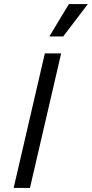

<svg xmlns="http://www.w3.org/2000/svg" viewBox="-20 -922 451 942"><path d="M280 -660 127 0H47L200 -660ZM318 -902H411L290 -743H222Z"/></svg>

Font: Work Sans
Style: Italic
Weight: 400
Italic angle: -13°
Designer: Wei Huang
Foundry: Wei Huang
Version: Version 2.012